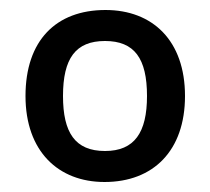

<svg xmlns="http://www.w3.org/2000/svg" viewBox="-20 -742 420 384"><path d="M350 -550C350 -661 285 -722 191 -722C92 -722 31 -661 31 -550C31 -439 97 -378 189 -378C287 -378 350 -441 350 -550ZM106 -550C106 -625 131 -660 190 -660C249 -660 274 -625 274 -550C274 -477 249 -440 190 -440C130 -440 106 -477 106 -550Z"/></svg>

Font: Noto Sans Lisu Medium
Style: Regular
Weight: 500
Designer: Monotype Design Team. David Williams.
Foundry: Monotype Imaging Inc.
Version: Version 2.102